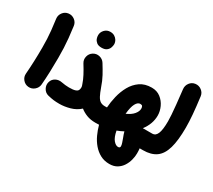

<svg xmlns="http://www.w3.org/2000/svg" viewBox="-179 -1035 1872 1688"><g transform="rotate(30 757.5 -191.5)"><path d="M34.7 -558.1Q30.3 -592.3 51.3 -620.1Q72.3 -647.9 106.4 -652.3Q140.6 -656.7 168.5 -635.7Q196.3 -614.7 200.7 -580.6Q209.5 -514.6 214.4 -464.8Q219.2 -415 221.2 -369.1Q223.1 -323.2 223.1 -268.6Q223.1 -196.3 220.5 -125Q217.8 -53.7 212.9 6.3Q210 40.5 183.3 63.2Q156.7 85.9 122.1 83Q87.9 80.1 65.4 53.5Q43 26.9 45.9 -7.3Q50.8 -67.9 53.5 -137.9Q56.2 -208 56.2 -277.3Q56.2 -325.2 54.4 -364.3Q52.7 -403.3 48.1 -448.2Q43.5 -493.2 34.7 -558.1Z M255.4 -41.5Q264.6 -74.7 293.9 -90.3Q323.2 -106 358.4 -98.6Q378.4 -95.2 395.5 -93Q412.6 -90.8 433.1 -90.8Q477.1 -90.8 497.3 -98.1Q517.6 -105.5 523.2 -117.7Q528.8 -129.9 528.8 -145Q528.8 -151.9 527.3 -158.2Q523.9 -167.5 520.5 -177.7Q509.8 -210.9 489 -250.7Q468.3 -290.5 438.5 -337.9Q420.4 -367.2 428.7 -401.1Q437 -435.1 466.3 -453.1Q495.6 -471.2 529.5 -462.9Q563.5 -454.6 581.5 -425.3Q611.3 -377.9 635.5 -333.3Q659.7 -288.6 678.7 -232.4Q695.8 -184.6 710.4 -156.7Q725.1 -128.9 743.7 -117.2Q762.2 -105.5 789.6 -105.5H790Q824.7 -105.5 848.9 -81.1Q873 -56.6 873 -22Q873 12.2 848.9 36.9Q824.7 61.5 790 61.5H789.6Q739.3 61.5 700.9 46.6Q662.6 31.7 633.8 8.3Q593.3 45.4 538.1 60.8Q482.9 76.2 433.1 76.2Q398.4 76.2 374 73.2Q349.6 70.3 313 61.5Q280.3 53.2 263.2 22.2Q246.1 -8.8 255.4 -41.5ZM426.3 -617.7Q426.3 -648.4 449 -672.6Q471.7 -696.8 505.9 -696.8Q531.2 -696.8 548.8 -686Q566.4 -675.3 576.2 -659.7Q588.9 -639.6 588.9 -617.7Q588.9 -602.1 582 -583Q575.2 -564 557.4 -550.3Q539.6 -536.6 507.3 -536.6Q474.1 -536.6 456.8 -550.5Q439.5 -564.5 432.6 -582.5Q426.3 -599.6 426.3 -617.7Z M706.5 -22Q706.5 -56.6 731 -81.1Q755.4 -105.5 790 -105.5Q801.3 -105.5 811.5 -106Q814.9 -160.6 829.3 -221.4Q843.8 -282.2 873 -335Q902.3 -387.7 949.7 -420.9Q997.1 -454.1 1066.9 -454.1Q1119.6 -454.1 1157 -425.3Q1194.3 -396.5 1214.1 -353.3Q1233.9 -310.1 1233.9 -266.6Q1233.9 -181.6 1175.8 -105.5H1273.4Q1308.1 -105.5 1332.3 -81.1Q1356.4 -56.6 1356.4 -22Q1356.4 12.2 1332.3 36.9Q1308.1 61.5 1273.4 61.5H1240.2Q1241.7 75.2 1242.2 87.6Q1242.7 100.1 1242.7 113.3Q1242.7 144 1233.6 179Q1224.6 213.9 1205.1 244.6Q1185.5 275.4 1153.8 294.9Q1122.1 314.5 1076.7 314.5Q1024.9 314.5 984.1 292.7Q943.4 271 912.4 234.6Q881.3 198.2 860.4 152.8Q839.4 107.4 827.1 60.5Q808.6 61.5 790 61.5Q755.9 61.5 731.2 36.9Q706.5 12.2 706.5 -22ZM1049.8 -279.8Q1024.9 -279.8 1006.3 -245.6Q987.8 -211.4 981 -139.6Q1030.3 -161.1 1054.2 -190.4Q1078.1 -219.7 1078.1 -246.6Q1078.1 -262.2 1072.5 -271Q1066.9 -279.8 1049.8 -279.8ZM1068.4 56.2Q1062.5 41 1057.4 26.6Q1052.2 12.2 1049.3 -0.5Q1019 16.1 985.8 28.3Q997.6 90.8 1021.5 118.7Q1045.4 146.5 1068.4 146.5Q1088.9 146.5 1088.9 128.4Q1088.9 115.2 1082.5 96.2Q1076.2 77.1 1068.4 56.2Z M1189.9 -22Q1189.9 -56.6 1214.6 -81.1Q1239.3 -105.5 1273.4 -105.5Q1305.2 -105.5 1321.3 -144.3Q1337.4 -183.1 1337.4 -268.6Q1337.4 -295.9 1334.7 -334.5Q1332 -373 1326.2 -432.4Q1320.3 -491.7 1310.1 -580.1Q1306.2 -614.3 1326.9 -642.1Q1347.7 -669.9 1381.8 -674.3Q1416 -678.7 1443.8 -657.7Q1471.7 -636.7 1476.1 -602.5Q1489.3 -500.5 1495.1 -429Q1501 -357.4 1501 -299.3Q1501 -168.5 1478 -89.1Q1455.1 -9.8 1405 25.9Q1355 61.5 1273.4 61.5Q1239.3 61.5 1214.6 36.9Q1189.9 12.2 1189.9 -22Z"/></g></svg>

Font: Mikhak-FD Black
Style: Regular
Weight: 900
Designer: Amin Abedi
Version: Version 3.2